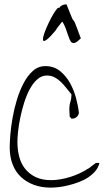

<svg xmlns="http://www.w3.org/2000/svg" viewBox="-20 -857 491 878"><path d="M24.4 -183.6Q24.4 -206.1 27.3 -241.7Q30.3 -277.3 37.6 -318.8Q44.9 -360.4 57.6 -401.9Q70.3 -443.4 88.4 -477.5Q106.4 -511.7 130.9 -533.2Q155.3 -554.7 187.5 -554.7Q226.6 -554.7 254.4 -532.2Q282.2 -509.8 300.3 -477.1Q318.4 -444.3 328.1 -407.2Q337.9 -370.1 340.8 -340.8Q338.9 -329.1 330.1 -321.8Q321.3 -314.5 311.5 -314.5H306.6Q305.7 -316.4 302.7 -319.3Q299.8 -322.3 298.8 -323.2Q298.8 -326.2 298.3 -330.6Q297.9 -335 297.9 -340.8Q297.9 -346.7 297.4 -351.1Q296.9 -355.5 296.9 -357.4Q296.9 -376 301.8 -390.6Q306.6 -405.3 306.6 -420.9V-425.8Q294.9 -439.5 283.2 -454.6Q271.5 -469.7 258.3 -482.4Q245.1 -495.1 229.5 -503.4Q213.9 -511.7 194.3 -511.7Q169.9 -511.7 149.9 -493.7Q129.9 -475.6 115.2 -447.8Q100.6 -419.9 89.8 -385.3Q79.1 -350.6 72.3 -316.9Q65.4 -283.2 62.5 -254.4Q59.6 -225.6 59.6 -209Q59.6 -170.9 68.4 -138.7Q77.1 -106.4 96.7 -83Q116.2 -59.6 145 -46.4Q173.8 -33.2 213.9 -33.2Q234.4 -33.2 256.8 -37.1Q279.3 -41 301.3 -47.9Q323.2 -54.7 344.2 -64.5Q365.2 -74.2 382.8 -85.9Q384.8 -85.9 389.6 -89.8Q394.5 -93.8 399.9 -98.1Q405.3 -102.5 410.6 -106Q416 -109.4 417 -111.3Q418 -111.3 421.4 -111.8Q424.8 -112.3 425.8 -112.3Q427.7 -112.3 430.7 -111.8Q433.6 -111.3 434.6 -111.3Q429.7 -90.8 416 -74.7Q402.3 -58.6 383.3 -45.9Q364.3 -33.2 340.8 -24.4Q317.4 -15.6 293.9 -9.8Q270.5 -3.9 249.5 -1.5Q228.5 1 211.9 1Q169.9 1 135.3 -11.7Q100.6 -24.4 75.7 -47.9Q50.8 -71.3 37.6 -105.5Q24.4 -139.6 24.4 -183.6ZM265.6 -757.8Q263.7 -757.8 259.3 -752Q254.9 -746.1 249 -738.8Q243.2 -731.4 238.8 -725.1Q234.4 -718.8 234.4 -717.8Q209 -687.5 195.8 -677.2Q182.6 -667 178.7 -670.4Q174.8 -673.8 177.7 -687.5Q180.7 -701.2 188 -719.2Q195.3 -737.3 205.1 -757.3Q214.8 -777.3 224.1 -793Q233.4 -808.6 240.7 -816.9Q248 -825.2 250 -819.3Q254.9 -828.1 263.7 -832.5Q272.5 -836.9 280.3 -836.9H284.2Q295.9 -807.6 301.8 -793Q307.6 -778.3 310.5 -772Q313.5 -765.6 316.4 -763.2Q319.3 -760.7 322.3 -753.4Q325.2 -746.1 331.5 -730Q337.9 -713.9 349.6 -681.6Q335 -667 325.7 -662.6Q316.4 -658.2 310.1 -661.6Q303.7 -665 299.3 -674.8Q294.9 -684.6 290.5 -698.2Q286.1 -711.9 280.3 -727.5Q274.4 -743.2 265.6 -757.8Z"/></svg>

Font: Zeyada
Style: Regular
Weight: 400
Version: Version 1.002 2010